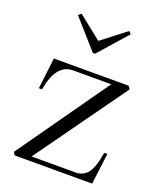

<svg xmlns="http://www.w3.org/2000/svg" viewBox="-139 -833 762 919"><g transform="rotate(20 242.0 -373.5)"><path d="M46.9 0H441.9L461.9 -158.2H445.8Q441.9 -134.3 438 -117.9Q434.1 -101.6 426.8 -82Q419.4 -62.5 409.9 -50.8Q400.4 -39.1 385 -31Q369.6 -22.9 350.1 -22.9H125L456.1 -484.9L445.8 -500H64.9L45.9 -341.8H62Q85.4 -478 169.9 -478H365.2L38.1 -15.1ZM102.1 -734.9 231 -588.9H242.2L371.1 -734.9L358.9 -747.1L235.8 -651.9L116.2 -747.1Z"/></g></svg>

Font: Ortica Linear Light
Style: Regular
Weight: 300
Designer: Benedetta Bovani
Foundry: Collletttivo
Version: Version 2.000;Glyphs 3.1.2 (3151)